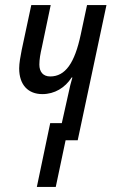

<svg xmlns="http://www.w3.org/2000/svg" viewBox="-20 -556 446 761"><path d="M126 185H201L240 0H288L402 -536H325L300 -419C276 -306 239 -253 179 -253C151 -253 136 -271 136 -300C136 -321 140 -343 146 -369L181 -536H104L66 -358C61 -333 56 -305 56 -285C56 -219 92 -183 148 -183C196 -183 238 -208 264 -249H267C261 -229 256 -209 252 -189L225 -68H179Z"/></svg>

Font: Noto Sans ExtraCondensed
Style: Italic
Weight: 400
Width: 2
Italic angle: -12°
Designer: Monotype Design Team
Foundry: Monotype Imaging Inc.
Version: Version 2.013